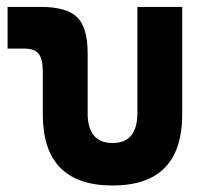

<svg xmlns="http://www.w3.org/2000/svg" viewBox="-20 -538 626 567"><path d="M312.5 9.8Q106.4 9.8 106.4 -200.2V-326.2Q106.4 -363.8 94.2 -379.2Q82 -394.5 51.8 -394.5H2.4V-517.6H100.1Q176.8 -517.6 207.8 -487.1Q238.8 -456.5 238.8 -380.9V-204.1Q238.8 -115.7 312.5 -115.7Q385.7 -115.7 385.7 -204.1V-517.6H518.1V-200.2Q518.1 9.8 312.5 9.8Z"/></svg>

Font: CaskaydiaMono NF
Style: Bold
Weight: 700
Designer: Aaron Bell
Foundry: Saja Typeworks
Version: Version 2111.001; ttfautohint (v1.8.4);Nerd Fonts 3.1.1